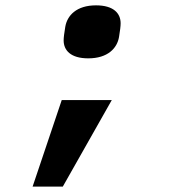

<svg xmlns="http://www.w3.org/2000/svg" viewBox="-20 -547 640 718"><path d="M101.9 150.9H214.8L398.1 -172.9H210.9ZM218 -396C218 -359 244 -328.8 310 -328.8C383.2 -328.8 418 -366.8 425.1 -408.7C429 -432.9 431.1 -448.9 431.1 -459.9C431.1 -496.8 405.2 -527 339.1 -527C266 -527 231.2 -489 224.1 -446.7C220.2 -422.9 218 -407 218 -396Z"/></svg>

Font: Margiela Mono Italic Bold It
Style: Regular
Weight: 700
Designer: Mike Abbink, Paul van der Laan, Pieter van Rosmalen
Foundry: Bold Monday
Version: Version 2.003 2021